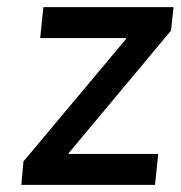

<svg xmlns="http://www.w3.org/2000/svg" viewBox="-20 -520 508 540"><path d="M46 -66 335 -411V-413H93L102 -500H468L461 -434L173 -89V-87H425L416 0H40Z"/></svg>

Font: Quantico
Style: Italic
Weight: 400
Italic angle: -12°
Designer: Matt Desmond
Foundry: MADtype
Version: Version 2.002